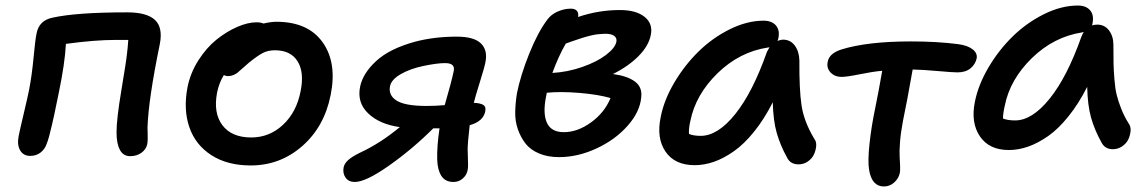

<svg xmlns="http://www.w3.org/2000/svg" viewBox="-20 -593 4095 687"><path d="M445.8 -34.2Q420.9 -34.2 408.9 -56.9Q397 -79.6 397 -118.2Q396.5 -164.1 414.6 -272Q432.6 -379.9 434.1 -398.9Q437 -419.4 439 -450.2H395Q319.3 -450.2 215.8 -436Q212.4 -366.7 189.9 -258.8Q188 -250.5 182.4 -222.7Q176.8 -194.8 173.6 -180.2Q170.4 -165.5 165.3 -143.6Q160.2 -121.6 155.8 -105.5Q151.4 -89.4 147 -78.1Q140.1 -58.6 124.8 -46.9Q109.4 -35.2 87.9 -35.2Q63.5 -35.2 52 -55.2Q40.5 -75.2 46.9 -106.9Q50.3 -125 64.5 -184.6Q78.6 -244.1 84 -271Q94.2 -323.7 100.1 -387.2Q106 -450.7 110.8 -473.1Q119.6 -520 168 -529.8Q253.4 -548.8 435.1 -548.8Q505.4 -548.8 534.4 -521.7Q563.5 -494.6 551.8 -435.1Q511.2 -237.8 507.8 -137.2Q507.8 -131.8 508.3 -117.7Q508.8 -103.5 508.5 -94Q508.3 -84.5 506.8 -77.1Q502.9 -58.6 486.1 -46.4Q469.2 -34.2 445.8 -34.2Z M877 -1Q793.5 -1 736.3 -37.8Q679.2 -74.7 657.5 -137.9Q635.7 -201.2 650.9 -280.8Q661.1 -332 689.9 -377.2Q718.8 -422.4 754.6 -451.2Q790.5 -480 828.6 -496.6Q866.7 -513.2 897.9 -513.2Q912.6 -513.2 922.9 -508.8Q949.2 -515.1 968.8 -515.1Q1082 -515.1 1134.3 -441.9Q1186.5 -368.7 1163.1 -252.9Q1140.6 -139.6 1061.5 -70.3Q982.4 -1 877 -1ZM756.8 -262.2Q742.7 -188.5 775.9 -144.8Q809.1 -101.1 878.9 -101.1Q944.3 -101.1 992.9 -146.7Q1041.5 -192.4 1055.7 -267.1Q1069.3 -334.5 1044.7 -373.8Q1020 -413.1 963.9 -413.1Q938.5 -413.1 919.7 -403.1Q900.9 -393.1 871.1 -369.1Q861.8 -361.3 848.9 -349.6Q835.9 -337.9 830.3 -333.3Q824.7 -328.6 815.7 -324.7Q806.6 -320.8 796.9 -320.8Q791.5 -319.8 780.8 -324.2Q764.2 -297.4 756.8 -262.2Z M1249.5 58.1Q1227.5 58.1 1216.6 42.7Q1205.6 27.3 1209.5 5.9Q1212.4 -7.8 1225.3 -19.8Q1238.3 -31.7 1266.6 -45.9Q1340.8 -80.1 1410.6 -138.2Q1337.9 -148.4 1297.4 -187.3Q1256.8 -226.1 1268.6 -283.2Q1278.3 -330.6 1326.2 -374.8Q1374 -418.9 1465.3 -443.8Q1533.7 -461.9 1614.3 -461.9Q1675.3 -461.9 1700.2 -438.2Q1725.1 -414.6 1717.3 -372.1Q1713.9 -353 1697.5 -301Q1681.2 -249 1675.3 -225.1Q1698.2 -224.1 1709 -217.8Q1719.7 -211.4 1716.3 -194.8Q1709.5 -158.7 1660.6 -145Q1653.3 -81.1 1653.3 -58.1Q1653.3 -49.3 1654.1 -32.2Q1654.8 -15.1 1654.8 -3.2Q1654.8 8.8 1653.3 15.1Q1650.4 32.7 1636.2 45.4Q1622.1 58.1 1602.5 58.1Q1573.2 58.1 1559.3 36.4Q1545.4 14.6 1544.4 -22Q1543 -69.8 1552.7 -133.8H1530.3Q1457 -60.5 1373 -1.2Q1289.1 58.1 1249.5 58.1ZM1375.5 -284.2Q1369.1 -252 1399.4 -232.9Q1429.7 -213.9 1506.3 -213.9Q1538.6 -213.9 1571.3 -216.8Q1596.7 -304.7 1603.5 -338.9Q1606.4 -353.5 1598.6 -360.4Q1590.8 -367.2 1572.3 -367.2Q1543.5 -367.2 1494.6 -356.9Q1447.8 -347.2 1413.8 -327.6Q1379.9 -308.1 1375.5 -284.2Z M1980.5 -30.8Q1939.9 -30.8 1909.2 -43.7Q1878.4 -56.6 1860.8 -78.9Q1843.3 -101.1 1833 -130.4Q1822.8 -159.7 1823.5 -192.1Q1824.2 -224.6 1829.6 -258.8Q1842.3 -322.8 1873.3 -400.1Q1904.3 -477.5 1938.5 -522.9Q1952.1 -541.5 1975.6 -551.8Q1999 -562 2022.5 -562Q2037.6 -562 2044.4 -554Q2051.3 -545.9 2048.3 -532.2Q2121.6 -557.1 2198.2 -557.1Q2255.9 -557.1 2286.4 -532.7Q2316.9 -508.3 2308.6 -467.8Q2301.3 -429.2 2265.1 -392.6Q2229 -356 2173.3 -328.1Q2224.6 -321.3 2251.7 -301.3Q2278.8 -281.2 2274.4 -245.1Q2270 -192.9 2225.6 -142.8Q2181.2 -92.8 2114.3 -61.8Q2047.4 -30.8 1980.5 -30.8ZM2145.5 -472.2Q2138.7 -472.2 2131.3 -471.4Q2124 -470.7 2117.7 -470.2Q2111.3 -469.7 2103 -467.8Q2094.7 -465.8 2089.6 -464.8Q2084.5 -463.9 2075.2 -460.9Q2065.9 -458 2061.5 -456.8Q2057.1 -455.6 2046.9 -451.9Q2036.6 -448.2 2033.2 -447.3Q2029.8 -446.3 2018.3 -442.1Q2006.8 -438 2004.4 -437Q1978 -391.1 1956.5 -332Q2010.7 -335 2063.2 -353.3Q2115.7 -371.6 2148.4 -396.5Q2181.2 -421.4 2185.5 -443.8Q2188 -457 2177.7 -464.6Q2167.5 -472.2 2145.5 -472.2ZM1933.6 -246.1Q1921.9 -187 1937 -153.6Q1952.1 -120.1 1997.6 -120.1Q2046.4 -120.1 2094.7 -155Q2143.1 -189.9 2164.6 -242.2Q2120.6 -254.9 2054 -260.5Q1987.3 -266.1 1936.5 -261.2Q1936 -258.8 1935.1 -253.7Q1934.1 -248.5 1933.6 -246.1Z M2465.3 -2Q2394.5 -2 2361.3 -50.5Q2328.1 -99.1 2344.2 -174.8Q2356 -235.4 2392.8 -297.6Q2429.7 -359.9 2479.5 -408.7Q2529.3 -457.5 2591.3 -488.3Q2653.3 -519 2712.4 -519Q2741.2 -519 2756.1 -502.2Q2771 -485.4 2765.1 -456.1Q2764.6 -454.6 2763.7 -451.4Q2762.7 -448.2 2762.2 -446.8Q2775.4 -451.2 2781.2 -451.2Q2808.1 -451.2 2823.7 -430.2Q2839.4 -409.2 2840.3 -377Q2839.4 -272.9 2848.1 -215.3Q2856.9 -157.7 2893.1 -97.2Q2901.9 -85.9 2900.4 -70.1Q2898.9 -54.2 2892.1 -39.8Q2885.3 -25.4 2870.4 -15.1Q2855.5 -4.9 2837.4 -4.9Q2808.1 -4.9 2796.4 -28.8Q2772 -72.8 2759.3 -117.2Q2746.6 -161.6 2745.1 -227.1Q2714.4 -166.5 2678.2 -121.8Q2642.1 -77.1 2605.5 -51.5Q2568.8 -25.9 2534.2 -13.9Q2499.5 -2 2465.3 -2ZM2450.2 -160.2Q2443.8 -133.3 2445.3 -113.8Q2460.9 -106.9 2487.3 -106.9Q2548.3 -106.9 2610.8 -184.8Q2673.3 -262.7 2724.1 -407.2Q2727.5 -414.1 2733.4 -423.8Q2732.4 -423.8 2730.2 -423.3Q2728 -422.9 2727.1 -422.9Q2625.5 -407.2 2547.1 -330.6Q2468.8 -253.9 2450.2 -160.2Z M3142.6 74.2Q3099.6 74.2 3089.8 15.1Q3084.5 -15.1 3091.1 -77.6Q3097.7 -140.1 3111.8 -207Q3124 -266.6 3136.7 -339.8Q3100.6 -336.4 3055.4 -327.1Q3010.3 -317.9 2991.7 -317.9Q2966.3 -317.9 2951.4 -334.2Q2936.5 -350.6 2941.9 -373Q2947.8 -402.3 2990.7 -416Q3083.5 -444.8 3239.7 -444.8Q3332.5 -444.8 3407.7 -435.1Q3441.9 -430.7 3460 -416.7Q3478 -402.8 3474.6 -383.8Q3469.7 -362.3 3452.1 -348.1Q3434.6 -334 3405.8 -334Q3389.2 -334 3334 -338.9Q3278.8 -343.8 3245.6 -344.2Q3226.1 -232.4 3210.9 -160.2Q3203.1 -119.6 3200.4 -85Q3197.8 -50.3 3199 -33.4Q3200.2 -16.6 3200.7 1Q3201.2 18.6 3199.7 25.9Q3195.3 45.9 3179.4 60.1Q3163.6 74.2 3142.6 74.2Z M3589.8 -56.2Q3519.5 -56.2 3486.3 -105Q3453.1 -153.8 3468.3 -229Q3480.5 -290 3517.3 -352.3Q3554.2 -414.6 3604 -463.1Q3653.8 -511.7 3715.8 -542.5Q3777.8 -573.2 3836.9 -573.2Q3865.7 -573.2 3880.4 -556.4Q3895 -539.6 3889.2 -509.8Q3889.2 -505.9 3887.2 -502Q3896 -504.9 3906.2 -504.9Q3932.6 -504.9 3948.2 -484.1Q3963.9 -463.4 3963.9 -432.1Q3963.9 -387.2 3964.4 -365.5Q3964.8 -343.8 3967.5 -309.6Q3970.2 -275.4 3975.6 -253.7Q3981 -231.9 3991.5 -204.8Q4002 -177.7 4018.1 -151.9Q4026.9 -140.1 4025.4 -124.3Q4023.9 -108.4 4017.1 -94Q4010.3 -79.6 3995.1 -69.3Q3980 -59.1 3961.9 -59.1Q3933.1 -59.1 3920.9 -84Q3896.5 -127.9 3884 -171.9Q3871.6 -215.8 3870.1 -282.2Q3839.4 -221.7 3803.2 -176.8Q3767.1 -131.8 3730.5 -106.2Q3693.8 -80.6 3658.9 -68.4Q3624 -56.2 3589.8 -56.2ZM3575.2 -214.8Q3568.8 -187 3568.8 -168.9Q3585.9 -162.1 3612.3 -162.1Q3672.9 -162.1 3735.6 -239.7Q3798.3 -317.4 3849.1 -460.9Q3854 -473.1 3857.9 -479Q3856.9 -478.5 3855 -478Q3853 -477.5 3852.1 -477.1Q3750.5 -461.4 3672.1 -385Q3593.8 -308.6 3575.2 -214.8Z"/></svg>

Font: Shantell Sans Bouncy
Style: Italic
Weight: 500
Italic angle: -11.31°
Designer: Stephen Nixon, Anya Danilova, Shantell Martin
Foundry: Arrow Type
Version: Version 1.006;[9816181b4]